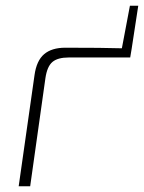

<svg xmlns="http://www.w3.org/2000/svg" viewBox="-20 -648 501 668"><path d="M461 -628 438 -478 433 -448H219Q181 -448 162.5 -432.5Q144 -417 138 -376L85 0H45L100 -386Q107 -437 133.5 -459.5Q160 -482 207 -482Q339 -482 404 -480L432 -628Z"/></svg>

Font: Exo 2.0 Extra Light
Style: Italic
Weight: 250
Italic angle: -8°
Designer: Natanael Gama
Version: Version 1.001;PS 001.001;hotconv 1.0.70;makeotf.lib2.5.58329